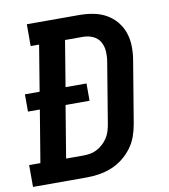

<svg xmlns="http://www.w3.org/2000/svg" viewBox="-86 -805 769 875"><g transform="rotate(-10 298.0 -367.5)"><path d="M-4 0V-101H48L88 -342H33V-422H101L136 -634H97V-735H339Q372 -735 404 -729Q436 -723 463 -708Q490 -693 510 -669Q530 -645 540 -615.5Q550 -586 550.5 -552.5Q551 -519 545 -486L498 -203Q493 -174 483 -146Q473 -118 454.5 -93.5Q436 -69 411.5 -50Q387 -31 359 -20Q331 -9 302 -4.5Q273 0 245 0ZM167 -101H245Q261 -101 277 -103.5Q293 -106 308 -113.5Q323 -121 336 -132.5Q349 -144 358.5 -158Q368 -172 373 -187.5Q378 -203 381 -219L428 -503Q432 -527 430.5 -551.5Q429 -576 417.5 -595.5Q406 -615 384.5 -624.5Q363 -634 339 -634H256L221 -422H318V-342H207Z"/></g></svg>

Font: Iosevka Curly Slab ExObl
Style: Bold
Weight: 700
Width: 7
Italic angle: -9°
Monospace: yes
Designer: Belleve Invis
Foundry: Belleve Invis
Version: Version 11.0.0; ttfautohint (v1.8.3)